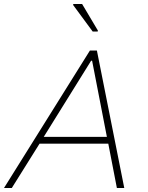

<svg xmlns="http://www.w3.org/2000/svg" viewBox="-37 -941 740 961"><path d="M-17 0 413 -688H448L585 0H548L505 -222H161L22 0ZM182 -256H498L424 -637H419ZM427 -783 329 -916 330 -921H374L453 -788L452 -783Z"/></svg>

Font: Saira Thin
Style: Italic
Weight: 100
Italic angle: -12°
Designer: Hector Gatti with collaboration of the Omnibus-Type team
Foundry: Omnibus-Type
Version: Version 1.101